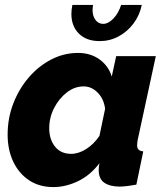

<svg xmlns="http://www.w3.org/2000/svg" viewBox="-20 -750 674 780"><path d="M197 10Q139 10 97.5 -18Q56 -46 33.5 -94Q11 -142 11 -203Q11 -270 34 -329.5Q57 -389 97 -435.5Q137 -482 188.5 -508.5Q240 -535 297 -535Q348 -535 384.5 -508.5Q421 -482 434 -439L452 -522H613L539 -180Q537 -166 537 -159Q537 -137 562 -135L534 0Q490 8 466 8Q427 8 404 -7.5Q381 -23 381 -59Q381 -71 384 -87Q347 -38 297 -14Q247 10 197 10ZM269 -125Q299 -125 330 -144.5Q361 -164 384 -198L407 -308Q402 -348 377 -373.5Q352 -399 320 -399Q283 -399 251.5 -374.5Q220 -350 200 -311.5Q180 -273 180 -229Q180 -184 203.5 -154.5Q227 -125 269 -125ZM399 -653Q420 -653 441 -675Q462 -697 472 -730H556Q547 -687 522 -654Q497 -621 461.5 -602Q426 -583 385 -583Q331 -583 300.5 -613.5Q270 -644 270 -693Q270 -710 274 -730H358Q356 -718 356 -709Q356 -685 368 -669Q380 -653 399 -653Z"/></svg>

Font: Raleway ExtraBold
Style: Italic
Weight: 800
Italic angle: -12°
Designer: Matt McInerney, Pablo Impallari, Rodrigo Fuenzalida
Foundry: Matt McInerney, Pablo Impallari, Rodrigo Fuenzalida
Version: Version 4.026